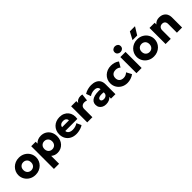

<svg xmlns="http://www.w3.org/2000/svg" viewBox="362 -2430 4302 4302"><g transform="rotate(-45 2513.0 -279.0)"><path d="M311.5 15Q228 15 164 -21.8Q100 -58.5 63.8 -120Q27.5 -181.5 27.5 -255Q27.5 -308.5 48.2 -357.2Q69 -406 107 -443.8Q145 -481.5 197 -503.2Q249 -525 311.5 -525Q395 -525 459 -488.2Q523 -451.5 559 -390Q595 -328.5 595 -255Q595 -201.5 574.5 -152.8Q554 -104 516 -66.5Q478 -29 426 -7Q374 15 311.5 15ZM311.5 -126Q346.5 -126 374.5 -141.8Q402.5 -157.5 418.5 -186.5Q434.5 -215.5 434.5 -255Q434.5 -295 418.8 -323.8Q403 -352.5 375 -368.2Q347 -384 311.5 -384Q276 -384 248 -368.2Q220 -352.5 204 -323.8Q188 -295 188 -255Q188 -215.5 204.2 -186.5Q220.5 -157.5 248.5 -141.8Q276.5 -126 311.5 -126Z M691 210V-510H832.5V-451.5Q861 -485 905.2 -505Q949.5 -525 1008 -525Q1081 -525 1138.2 -491.5Q1195.5 -458 1228.5 -397Q1261.5 -336 1261.5 -255Q1261.5 -198 1242.8 -148.8Q1224 -99.5 1189.5 -62.8Q1155 -26 1108.2 -5.5Q1061.5 15 1005 15Q960 15 922.2 0.5Q884.5 -14 854.5 -40.5V210ZM977.5 -126Q1013 -126 1041 -141.8Q1069 -157.5 1085 -186.5Q1101 -215.5 1101 -255Q1101 -295 1084.8 -323.8Q1068.5 -352.5 1040.8 -368.2Q1013 -384 977.5 -384Q942.5 -384 914.5 -368.2Q886.5 -352.5 870.5 -323.8Q854.5 -295 854.5 -255Q854.5 -215.5 870.5 -186.5Q886.5 -157.5 914.2 -141.8Q942 -126 977.5 -126Z M1603.5 15Q1519.5 15 1456 -18.8Q1392.5 -52.5 1357 -113.2Q1321.5 -174 1321.5 -255.5Q1321.5 -314.5 1342.2 -364Q1363 -413.5 1400.2 -449.5Q1437.5 -485.5 1488.2 -505.2Q1539 -525 1600 -525Q1667 -525 1719.5 -501.2Q1772 -477.5 1806.2 -435.2Q1840.5 -393 1853.5 -335.8Q1866.5 -278.5 1854.5 -211.5H1471.5Q1472 -181.5 1489.5 -159Q1507 -136.5 1537.5 -123.8Q1568 -111 1608.5 -111Q1653.5 -111 1694 -122.8Q1734.5 -134.5 1771.5 -159L1823 -48Q1799.5 -30 1762.2 -15.8Q1725 -1.5 1683.2 6.8Q1641.5 15 1603.5 15ZM1481.5 -322H1698.5Q1697.5 -360.5 1670 -383.5Q1642.5 -406.5 1595.5 -406.5Q1548 -406.5 1516.8 -383.5Q1485.5 -360.5 1481.5 -322Z M1956 0V-510H2120V-450.5Q2143 -490 2181 -508Q2219 -526 2263.5 -526Q2280.5 -526 2294 -524Q2307.5 -522 2320.5 -519.5L2301 -351Q2284 -357 2265 -360.8Q2246 -364.5 2227 -364.5Q2180.5 -364.5 2150.2 -337.8Q2120 -311 2120 -259.5V0Z M2543 15Q2492 15 2451.5 -4.8Q2411 -24.5 2387.5 -61.2Q2364 -98 2364 -149.5Q2364 -193.5 2385.8 -227.5Q2407.5 -261.5 2451.5 -283.5Q2495.5 -305.5 2562.2 -313.2Q2629 -321 2718.5 -313L2720 -211Q2672.5 -219.5 2634.2 -219.8Q2596 -220 2569.2 -213.2Q2542.5 -206.5 2528 -192.5Q2513.5 -178.5 2513.5 -158Q2513.5 -131.5 2533.8 -117.5Q2554 -103.5 2588 -103.5Q2617.5 -103.5 2641.2 -114Q2665 -124.5 2679.2 -144.8Q2693.5 -165 2693.5 -194.5V-311Q2693.5 -338.5 2682 -359.5Q2670.5 -380.5 2645.8 -392.2Q2621 -404 2580 -404Q2540.5 -404 2501.5 -392.2Q2462.5 -380.5 2431.5 -357L2389.5 -469.5Q2439 -500.5 2495.5 -515.2Q2552 -530 2606.5 -530Q2678.5 -530 2733.2 -507Q2788 -484 2819 -436Q2850 -388 2850 -313V0H2708.5V-54Q2684 -21 2641 -3Q2598 15 2543 15Z M3221.5 15Q3140.5 15 3076.8 -20.2Q3013 -55.5 2976 -116.8Q2939 -178 2939 -255Q2939 -313 2960.8 -362Q2982.5 -411 3022 -447.8Q3061.5 -484.5 3114 -504.8Q3166.5 -525 3228 -525Q3286 -525 3335.5 -509.2Q3385 -493.5 3424.5 -462L3352.5 -340.5Q3328 -363 3298.8 -373.5Q3269.5 -384 3237.5 -384Q3195.5 -384 3165 -369Q3134.5 -354 3118.2 -325Q3102 -296 3102 -255.5Q3102 -194.5 3138.2 -160.2Q3174.5 -126 3238 -126Q3274 -126 3305.8 -139.2Q3337.5 -152.5 3364 -178L3430.5 -54Q3387.5 -22 3332.2 -3.5Q3277 15 3221.5 15Z M3515.5 0V-510H3679.5V0ZM3597.5 -585.5Q3558 -585.5 3528.8 -610.2Q3499.5 -635 3499.5 -677Q3499.5 -719 3528.8 -743.5Q3558 -768 3597.5 -768Q3637.5 -768 3666.5 -743.5Q3695.5 -719 3695.5 -677Q3695.5 -635 3666.5 -610.2Q3637.5 -585.5 3597.5 -585.5Z M4059.5 15Q3976 15 3912 -21.8Q3848 -58.5 3811.8 -120Q3775.5 -181.5 3775.5 -255Q3775.5 -308.5 3796.2 -357.2Q3817 -406 3855 -443.8Q3893 -481.5 3945 -503.2Q3997 -525 4059.5 -525Q4143 -525 4207 -488.2Q4271 -451.5 4307 -390Q4343 -328.5 4343 -255Q4343 -201.5 4322.5 -152.8Q4302 -104 4264 -66.5Q4226 -29 4174 -7Q4122 15 4059.5 15ZM4059.5 -126Q4094.5 -126 4122.5 -141.8Q4150.5 -157.5 4166.5 -186.5Q4182.5 -215.5 4182.5 -255Q4182.5 -295 4166.8 -323.8Q4151 -352.5 4123 -368.2Q4095 -384 4059.5 -384Q4024 -384 3996 -368.2Q3968 -352.5 3952 -323.8Q3936 -295 3936 -255Q3936 -215.5 3952.2 -186.5Q3968.5 -157.5 3996.5 -141.8Q4024.5 -126 4059.5 -126ZM3976.5 -585 4073.5 -767H4236.5L4124.5 -585Z M4439 0V-510H4603V-456Q4631.5 -492 4670.5 -508.5Q4709.5 -525 4752.5 -525Q4824.5 -525 4871 -496.8Q4917.5 -468.5 4939.8 -423.8Q4962 -379 4962 -329V0H4798V-277.5Q4798 -323.5 4773.8 -350Q4749.5 -376.5 4702.5 -376.5Q4672.5 -376.5 4650.2 -363.5Q4628 -350.5 4615.5 -326.8Q4603 -303 4603 -272.5V0Z"/></g></svg>

Font: Geologica Roman
Style: Bold
Weight: 700
Designer: Sindre Bremnes, Frode Helland
Foundry: Monokrom Skriftforlag AS
Version: Version 1.010;gftools[0.9.28]